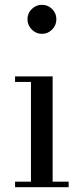

<svg xmlns="http://www.w3.org/2000/svg" viewBox="-20 -777 346 797"><path d="M154 -636.5Q129.5 -636.5 111.8 -654.5Q94 -672.5 94 -697Q94 -722 111.8 -739.5Q129.5 -757 154 -757Q179 -757 196.5 -739.5Q214 -722 214 -697Q214 -672.5 196.5 -654.5Q179 -636.5 154 -636.5ZM198.5 -460V-23H265V0H42.5V-23H108.5V-437H42.5V-460Z"/></svg>

Font: BodoniModa 10 Custom
Style: Regular
Weight: 400
Designer: Owen Earl
Foundry: indestructible type
Version: Version 2.005